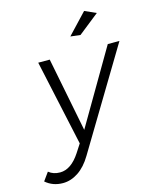

<svg xmlns="http://www.w3.org/2000/svg" viewBox="-228 -839 913 1128"><g transform="rotate(-15 228.5 -275.5)"><path d="M549 -524 187 78Q152 137 107 167Q62 197 13 197Q-48 197 -92 159L-56 109Q-28 132 13 132Q80 132 135 48L168 -3L55 -524H125L214 -73L478 -524ZM394 -748 463 -717 337 -617 277 -624Z"/></g></svg>

Font: Gontserrat Light
Style: Italic
Weight: 300
Italic angle: -11.3°
Designer: Julieta Ulanovsky
Foundry: Julieta Ulanovsky
Version: Version 6.001